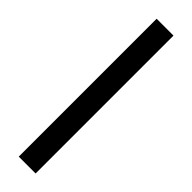

<svg xmlns="http://www.w3.org/2000/svg" viewBox="-290 -705 830 830"><g transform="rotate(45 125.5 -289.5)"><path d="M177 132V-711H74V132Z"/></g></svg>

Font: Asimov
Style: XWid
Weight: 500
Designer: Google
Version: Version 2.000980; 2014